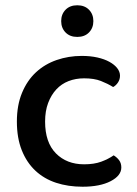

<svg xmlns="http://www.w3.org/2000/svg" viewBox="-20 -694 521 728"><path d="M299 -397Q267 -397 240 -386.5Q213 -376 193.5 -355Q174 -334 162.5 -303.5Q151 -273 151 -233Q151 -154 192 -112.5Q233 -71 299 -71Q337 -71 364 -81Q391 -91 411 -105Q424 -97 432 -86Q440 -75 440 -59Q440 -28 399.5 -7Q359 14 293 14Q238 14 192.5 -1Q147 -16 114 -47Q81 -78 62.5 -124.5Q44 -171 44 -233Q44 -295 63.5 -342Q83 -389 116.5 -420Q150 -451 195 -466.5Q240 -482 290 -482Q323 -482 349.5 -476Q376 -470 395 -459.5Q414 -449 424.5 -435.5Q435 -422 435 -407Q435 -393 427.5 -381.5Q420 -370 409 -364Q388 -377 362.5 -387Q337 -397 299 -397ZM334 -614Q334 -588 317.5 -571Q301 -554 273 -554Q245 -554 228.5 -571Q212 -588 212 -614Q212 -640 228.5 -657Q245 -674 273 -674Q301 -674 317.5 -657Q334 -640 334 -614Z"/></svg>

Font: Baloo 2 Medium
Style: Regular
Weight: 500
Designer: Sarang Kulkarni and Ek Type
Foundry: Ek Type
Version: Version 1.640;hotconv 1.0.111;makeotfexe 2.5.65597; ttfautoh